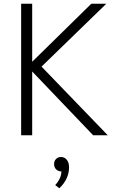

<svg xmlns="http://www.w3.org/2000/svg" viewBox="-20 -723 623 1026"><path d="M93 -703H152V-393L468 -703H548L202 -367L556 0H478L152 -341V0H93ZM308 193Q291 193 280 182Q269 171 269 154Q269 137 279.5 126.5Q290 116 306 116Q325 116 337 131Q349 146 349 170Q349 234 297 283L275 266Q308 230 308 193Z"/></svg>

Font: Metropolitano Light
Style: Regular
Weight: 300
Designer: Fonts by Alex Slobzheninov & Chris M. Simpson / Changes by Cristiano Sobral
Foundry: Fonts by Alex Slobzheninov & Chris M. Simpson / Changes by Cristiano Sobral
Version: Version 1.00;August 30, 2020;FontCreator 13.0.0.2681 64-bit